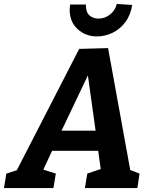

<svg xmlns="http://www.w3.org/2000/svg" viewBox="-56 -950 763 970"><path d="M490 -707 602 -91 649 -73 638 0H373L385 -73L453 -96L440 -188H207L163 -93L226 -73L214 0H-36L-24 -73L29 -90L344 -703ZM427 -290 388 -569 255 -290ZM296 -901Q296 -909 298 -927H378Q377 -890 395 -873Q413 -856 442 -856Q473 -856 499.5 -876.5Q526 -897 534 -930L612 -925Q604 -874 577 -838Q550 -802 512 -784Q474 -766 434 -766Q377 -766 336.5 -802.5Q296 -839 296 -901Z"/></svg>

Font: Bitter Pro
Style: Bold Italic
Weight: 700
Italic angle: -9°
Designer: Sol Matas, and Bitter project Authors
Foundry: Sol Matas
Version: Version 1.010